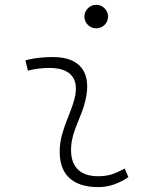

<svg xmlns="http://www.w3.org/2000/svg" viewBox="-20 -763 626 793"><path d="M495.1 -66.9C452.1 -43.9 426.3 -35.2 385.3 -35.2C307.6 -35.2 268.6 -77.1 273.9 -157.7C278.3 -225.6 315.4 -275.4 332 -345.2C361.3 -463.4 310.5 -527.3 200.2 -527.3C161.6 -527.3 123 -524.4 85 -513.7L95.2 -471.2C125 -479 154.8 -482.4 184.6 -482.4C271 -482.4 309.1 -438.5 287.6 -355C272.5 -293.5 231.4 -226.1 227.1 -153.3C220.2 -46.4 275.9 9.8 385.7 9.8C437 9.8 474.6 -8.3 510.3 -31.2ZM377.4 -646C404.3 -646 426.3 -667.5 426.3 -694.3C426.3 -721.2 404.3 -743.2 377.4 -743.2C350.6 -743.2 328.6 -721.2 328.6 -694.3C328.6 -667.5 350.6 -646 377.4 -646Z"/></svg>

Font: Cascadia Code PL ExtraLight
Style: Italic
Weight: 200
Italic angle: -10°
Monospace: yes
Designer: Aaron Bell
Foundry: Saja Typeworks
Version: Version 2404.023